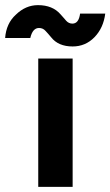

<svg xmlns="http://www.w3.org/2000/svg" viewBox="-83 -728 430 748"><path d="M66 0H200V-500H66ZM200 -547Q250 -547 285 -583Q320 -619 327 -675H229Q224 -636 199 -636Q185 -636 175 -647Q171 -652 165 -658.5Q159 -665 153 -672Q122 -708 65 -708Q17 -708 -21 -671Q-40 -654 -50.5 -631Q-61 -608 -63 -580H35Q44 -619 69 -619Q84 -619 94 -608Q99 -603 104.5 -596.5Q110 -590 116 -583Q144 -547 200 -547Z"/></svg>

Font: Unageo
Style: Bold
Weight: 700
Designer: Richard Sepsi
Foundry: Richard Sepsi
Version: Version 2.000